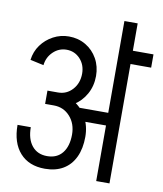

<svg xmlns="http://www.w3.org/2000/svg" viewBox="-85 -829 763 898"><g transform="rotate(10 297.0 -380.0)"><path d="M433 -548V-760H496V-548ZM281 -483Q281 -525 255 -553Q229 -581 190 -581V-644Q235 -644 270.5 -623Q306 -602 326.5 -565.5Q347 -529 347 -483ZM96 -491 32 -505Q37 -545 59.5 -576Q82 -607 116.5 -625.5Q151 -644 191 -644V-581Q154 -581 127 -555Q100 -529 96 -491ZM274 -264V-324H490V-264ZM284 -194Q284 -246 253.5 -280Q223 -314 176 -314V-374Q225 -374 263.5 -350.5Q302 -327 324.5 -286.5Q347 -246 347 -194ZM186 -15Q110 -15 67.5 -62.5Q25 -110 25 -195H88Q88 -139 114 -107Q140 -75 186 -75ZM186 -15V-75Q233 -75 258.5 -107Q284 -139 284 -195H347Q347 -139 328 -98.5Q309 -58 273 -36.5Q237 -15 186 -15ZM135 -314V-377H186V-314ZM185 -314V-377Q226 -377 253.5 -407.5Q281 -438 281 -484H347Q347 -436 325.5 -397.5Q304 -359 267.5 -336.5Q231 -314 185 -314ZM433 0V-630H496V0ZM455 -567V-630H594V-567Z"/></g></svg>

Font: Akshar Light Light
Style: Regular
Weight: 300
Version: Version 1.100